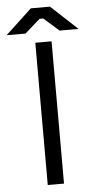

<svg xmlns="http://www.w3.org/2000/svg" viewBox="-96 -905 472 941"><g transform="rotate(-5 140.0 -435.0)"><path d="M-37 -749H56L131 -815H149L224 -749H317L187 -870H93ZM100 0H180V-700H100Z"/></g></svg>

Font: Fixel Text Regular
Style: Regular
Weight: 400
Width: 4
Designer: AlfaBravo + MacPaw
Foundry: Kyrylo Tkachov, Marchela Mozhyna, Serhii Makarenko, Maria Weinstein, Zakhar Kryvoshyya
Version: Version 1.211